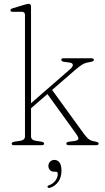

<svg xmlns="http://www.w3.org/2000/svg" viewBox="-20 -744 538 984"><path d="M50.5 0Q40 0 40 -8Q40 -15.5 54 -18L85 -22.5Q108 -26.5 108 -45.5V-667Q108 -683.5 92.5 -683.5H45Q33.5 -683.5 33.5 -691.5Q33.5 -698 45 -701.5L104.5 -719.5Q112 -721.5 117.5 -723Q123 -724.5 126 -724.5Q139 -724.5 139 -710.5V-215L339.5 -389.5Q354 -402.5 353.2 -412Q352.5 -421.5 335.5 -423.5L310 -427Q294 -429 294 -437.5Q294 -445.5 306.5 -445.5H448.5Q461 -445.5 461 -437Q461 -433 457 -430.5Q453 -428 439 -425.5Q417.5 -422.5 402.2 -413.5Q387 -404.5 364 -384.5L247 -283L409.5 -59Q425.5 -37 437.2 -29.2Q449 -21.5 469 -18.5Q485.5 -15.5 485.5 -8Q485.5 0 473.5 0H332Q320 0 320 -8Q320 -16 335.5 -18L361.5 -21.5Q381 -24.5 381.8 -33Q382.5 -41.5 366 -64L223 -262L139 -189V-45.5Q139 -26.5 162.5 -22.5L192.5 -18Q206 -15.5 206 -8Q206 0 194 0ZM257.5 136Q244 136 236 127.5Q228 119 228 106.5Q228 93 237 84.2Q246 75.5 259 75.5Q274.5 75.5 284.8 88.5Q295 101.5 295 131Q295 165 278.5 187.8Q262 210.5 236 218.5Q227 221 224 215Q221.5 208.5 230 206Q251.5 198.5 263.8 182Q276 165.5 276 147.5Q276 136 266 136Z"/></svg>

Font: Fraunces 72pt S050 Thin
Style: Regular
Weight: 100
Version: Version 1.000; ttfautohint (v1.8.3)